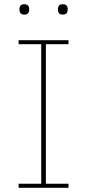

<svg xmlns="http://www.w3.org/2000/svg" viewBox="-20 -888 412 908"><path d="M68 0V-19H175V-679H68V-698H304V-679H197V-19H304V0ZM95 -819Q82 -819 77 -825.5Q72 -832 72 -840V-847Q72 -855 77 -861.5Q82 -868 95 -868Q108 -868 113 -861.5Q118 -855 118 -847V-840Q118 -832 113 -825.5Q108 -819 95 -819ZM277 -819Q264 -819 259 -825.5Q254 -832 254 -840V-847Q254 -855 259 -861.5Q264 -868 277 -868Q290 -868 295 -861.5Q300 -855 300 -847V-840Q300 -832 295 -825.5Q290 -819 277 -819Z"/></svg>

Font: IBM Plex Sans Arabic Thin
Style: Regular
Weight: 100
Designer: Mike Abbink, Paul van der Laan, Pieter van Rosmalen, Wael Morcos, Khajak Apelian
Foundry: Bold Monday
Version: Version 1.101